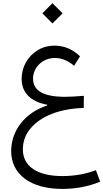

<svg xmlns="http://www.w3.org/2000/svg" viewBox="-20 -866 655 1217"><path d="M487.3 -509.3C440.4 -554.2 386.2 -576.7 324.7 -576.7C286.1 -576.7 251.5 -567.4 220.2 -548.3C157.2 -510.7 117.2 -443.8 117.2 -365.7C117.2 -277.8 175.3 -221.2 279.3 -202.1L278.8 -197.3C139.2 -152.3 50.8 -39.1 50.8 91.8C50.8 239.7 174.8 331.5 374.5 331.5C460 331.5 540.5 316.4 615.2 285.6L587.9 212.4C529.3 235.8 453.1 250 377 250C296.9 250 234.9 235.4 190.9 206.1C147 176.3 125 134.8 125 80.6C125 30.8 141.1 -13.7 173.8 -52.2C238.3 -129.4 357.9 -177.7 510.7 -181.6L511.7 -258.8C468.3 -254.9 424.8 -252.4 391.1 -252.4C256.8 -252.4 189.5 -290.5 189.5 -367.2C189.5 -440.4 251 -498.5 327.6 -498.5C370.6 -498.5 411.1 -481.9 449.7 -448.7ZM312.5 -717.3 377 -781.7 312.5 -845.7 248.5 -781.7Z"/></svg>

Font: Estedad Regular
Style: Regular
Weight: 400
Designer: Amin Abedi
Version: Version 7.3